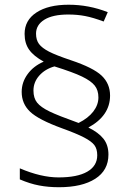

<svg xmlns="http://www.w3.org/2000/svg" viewBox="-20 -782 556 804"><path d="M70.8 -397Q70.8 -437.5 95.5 -471.4Q120.1 -505.4 163.1 -523.9Q121.1 -546.9 102.1 -573.7Q83 -600.6 83 -640.1Q83 -697.3 132.6 -729.7Q182.1 -762.2 267.1 -762.2Q352.5 -762.2 431.2 -731L414.1 -691.9Q369.6 -708.5 336.7 -714.8Q303.7 -721.2 266.1 -721.2Q200.7 -721.2 165.8 -699.5Q130.9 -677.7 130.9 -641.1Q130.9 -614.7 143.3 -597.9Q155.8 -581.1 185.1 -565.9Q214.4 -550.8 276.9 -529.8Q370.6 -498.5 405.8 -465.1Q440.9 -431.6 440.9 -381.8Q440.9 -297.4 350.1 -248Q392.1 -227.5 413.1 -201.2Q434.1 -174.8 434.1 -134.8Q434.1 -68.8 378.9 -33.4Q323.7 2 227.1 2Q182.1 2 143.6 -5.4Q105 -12.7 63 -30.8V-77.1Q151.9 -39.1 225.1 -39.1Q304.2 -39.1 345.7 -63.2Q387.2 -87.4 387.2 -131.8Q387.2 -158.7 375 -174.6Q362.8 -190.4 331.8 -206.5Q300.8 -222.7 238.8 -245.1Q141.1 -280.8 106 -314.2Q70.8 -347.7 70.8 -397ZM120.1 -402.8Q120.1 -371.1 135.5 -352.1Q150.9 -333 187 -315.4Q223.1 -297.9 309.1 -267.1Q349.1 -287.1 370.6 -314.9Q392.1 -342.8 392.1 -374Q392.1 -404.3 376.5 -423.8Q360.8 -443.4 323.5 -461.4Q286.1 -479.5 208 -503.9Q168.5 -492.7 144.3 -465.3Q120.1 -438 120.1 -402.8Z"/></svg>

Font: TypoPRO Open Sans
Style: Regular
Weight: 300
Foundry: Ascender Corporation
Version: Version 1.10